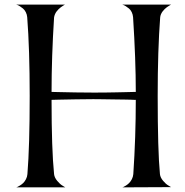

<svg xmlns="http://www.w3.org/2000/svg" viewBox="-20 -808 797 827"><path d="M506.8 -1Q508.8 -1.5 511.7 -2.7Q514.6 -3.9 522.5 -8.8Q530.3 -13.7 536.4 -19.8Q542.5 -25.9 547.9 -36.1Q553.2 -46.4 554.2 -58.1Q564.9 -217.8 564.9 -377.9H558.6Q551.8 -378.4 540.3 -378.7Q528.8 -378.9 514.4 -379.2Q500 -379.4 482.9 -379.6Q465.8 -379.9 448.7 -380.1Q431.6 -380.4 413.8 -380.6Q396 -380.9 381.8 -380.9Q349.6 -380.9 306.4 -380.1Q263.2 -379.4 232.9 -378.7Q202.6 -377.9 202.1 -377.9Q202.1 -164.6 212.9 -58.1Q214.4 -43.5 226.3 -29.1Q238.3 -14.6 250 -7.8L261.2 -1H49.8Q51.8 -1.5 54.7 -2.7Q57.6 -3.9 65.7 -8.8Q73.7 -13.7 80.1 -19.8Q86.4 -25.9 91.8 -36.1Q97.2 -46.4 98.1 -58.1Q107.9 -178.2 107.9 -395Q107.9 -595.2 97.2 -733.9Q96.2 -745.6 91.1 -755.6Q85.9 -765.6 79.1 -771.2Q72.3 -776.9 65.7 -781Q59.1 -785.2 54.7 -786.6L49.8 -788.1H259.8L256.8 -786.6Q254.4 -785.2 250.7 -782.7Q247.1 -780.3 242.2 -776.9Q237.3 -773.4 232.7 -768.8Q228 -764.2 223.9 -758.8Q219.7 -753.4 216.8 -746.6Q213.9 -739.7 212.9 -732.9Q202.1 -562.5 202.1 -412.1Q202.6 -412.1 232.4 -411.4Q262.2 -410.6 305.7 -409.9Q349.1 -409.2 382.8 -409.2Q403.8 -409.2 429.9 -409.4Q456.1 -409.7 478.8 -410.2Q501.5 -410.6 521 -411.1Q540.5 -411.6 552.5 -411.9Q564.5 -412.1 564.9 -412.1Q564.9 -550.8 553.2 -733.9Q552.2 -745.6 547.4 -755.6Q542.5 -765.6 535.6 -771.2Q528.8 -776.9 522.2 -781Q515.6 -785.2 511.2 -786.6L506.8 -788.1H716.8L713.9 -786.6Q711.4 -785.2 707.5 -782.7Q703.6 -780.3 698.7 -776.9Q693.8 -773.4 689.2 -768.8Q684.6 -764.2 680.4 -758.8Q676.3 -753.4 673.3 -746.6Q670.4 -739.7 669.9 -732.9Q659.2 -592.3 659.2 -395Q659.2 -158.2 668.9 -58.1Q670.4 -43.5 682.4 -29.3Q694.3 -15.1 705.6 -8.8L716.8 -2Z"/></svg>

Font: Anticva
Style: Regular
Weight: 400
Version: Version 1.000